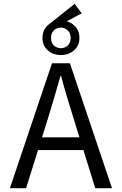

<svg xmlns="http://www.w3.org/2000/svg" viewBox="-20 -988 640 1008"><path d="M263 -840 233 -857 372 -968 409 -918ZM32 0 253 -656H347L568 0H480L366 -367Q349 -422 332.5 -476.5Q316 -531 301 -588H297Q281 -531 265 -476.5Q249 -422 232 -367L117 0ZM148 -200V-267H449V-200ZM300 -699Q258 -699 230.5 -724Q203 -749 203 -789Q203 -830 230.5 -855Q258 -880 300 -880Q341 -880 369 -855Q397 -830 397 -789Q397 -749 369 -724Q341 -699 300 -699ZM300 -735Q320 -735 335.5 -749Q351 -763 351 -789Q351 -814 335.5 -828.5Q320 -843 300 -843Q278 -843 263 -828.5Q248 -814 248 -789Q248 -763 263 -749Q278 -735 300 -735Z"/></svg>

Font: Source Code Pro
Style: Regular
Weight: 400
Monospace: yes
Designer: Paul D. Hunt, Teo Tuominen
Foundry: Adobe Systems Incorporated
Version: Version 1.018;hotconv 1.0.116;makeotfexe 2.5.65601